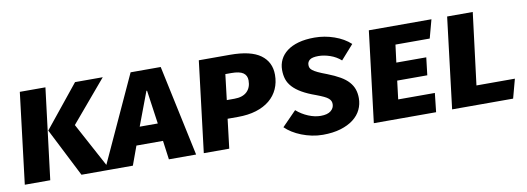

<svg xmlns="http://www.w3.org/2000/svg" viewBox="-51 -873 3242 1181"><g transform="rotate(-10 1570.0 -283.0)"><path d="M188 0H29L98 -568H258ZM229 -303 443 -568H616L396 -308L562 0H383Z M913 -118H747L704 0H529L790 -568H978L1099 0H929ZM787 -229H900L870 -439H866Z M1391 -297Q1442 -297 1469 -322.5Q1496 -348 1496 -393Q1496 -424 1473.5 -440Q1451 -456 1399 -456H1362L1343 -297ZM1662 -399Q1662 -351 1644 -311Q1626 -271 1591.5 -242.5Q1557 -214 1507 -198.5Q1457 -183 1392 -183H1328L1306 0H1147L1216 -568H1411Q1540 -568 1601 -523.5Q1662 -479 1662 -399Z M2145 -168Q2145 -130 2129 -96.5Q2113 -63 2080.5 -38Q2048 -13 2000 1.5Q1952 16 1889 16Q1854 16 1820.5 9Q1787 2 1756.5 -10Q1726 -22 1700.5 -38Q1675 -54 1657 -72L1746 -163Q1779 -134 1819 -117.5Q1859 -101 1896 -101Q1938 -101 1959 -118Q1980 -135 1980 -160Q1980 -170 1976.5 -178.5Q1973 -187 1963.5 -195.5Q1954 -204 1936 -212.5Q1918 -221 1889 -232Q1838 -250 1803.5 -270Q1769 -290 1748 -313Q1727 -336 1718.5 -362Q1710 -388 1710 -420Q1710 -455 1724.5 -484.5Q1739 -514 1768 -536Q1797 -558 1840 -570Q1883 -582 1940 -582Q2003 -582 2063 -561Q2123 -540 2163 -503L2084 -414Q2055 -440 2017 -453Q1979 -466 1945 -466Q1906 -466 1890.5 -454Q1875 -442 1875 -422Q1875 -413 1878 -405Q1881 -397 1891.5 -388.5Q1902 -380 1923 -370Q1944 -360 1979 -347Q2025 -329 2057 -310.5Q2089 -292 2108.5 -270Q2128 -248 2136.5 -223Q2145 -198 2145 -168Z M2424 -453 2410 -343H2597L2584 -233H2396L2382 -118H2611L2598 0H2209L2278 -568H2669L2638 -453Z M2698 0 2767 -568H2927L2871 -119H3111L3079 0Z"/></g></svg>

Font: Qjlgwqiwhsfqbnnlvksmvfsycuq
Style: Regular
Weight: 700
Italic angle: -8°
Designer: Carrois Corporate & Edenspiekermann
Foundry: Carrois Corporate GbR & Edenspiekermann AG
Version: Version 2.001